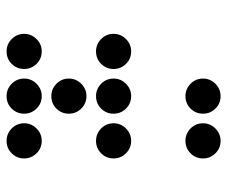

<svg xmlns="http://www.w3.org/2000/svg" viewBox="-74 -636 694 587"><g transform="rotate(90 273.5 -342.0)"><path d="M327.1 -615.2Q327.1 -592.8 311.5 -577.1Q295.9 -561.5 273.4 -561.5Q251.5 -561.5 235.6 -577.1Q219.7 -592.8 219.7 -615.2Q219.7 -637.2 235.6 -653.1Q251.5 -668.9 273.4 -668.9Q295.9 -668.9 311.5 -653.1Q327.1 -637.2 327.1 -615.2ZM463.9 -615.2Q463.9 -592.8 448.2 -577.1Q432.6 -561.5 410.2 -561.5Q388.2 -561.5 372.3 -577.1Q356.4 -592.8 356.4 -615.2Q356.4 -637.2 372.3 -653.1Q388.2 -668.9 410.2 -668.9Q432.6 -668.9 448.2 -653.1Q463.9 -637.2 463.9 -615.2ZM190.4 -341.8Q190.4 -319.3 174.8 -303.7Q159.2 -288.1 136.7 -288.1Q114.7 -288.1 98.9 -303.7Q83 -319.3 83 -341.8Q83 -363.8 98.9 -379.6Q114.7 -395.5 136.7 -395.5Q159.2 -395.5 174.8 -379.6Q190.4 -363.8 190.4 -341.8ZM327.1 -341.8Q327.1 -319.3 311.5 -303.7Q295.9 -288.1 273.4 -288.1Q251.5 -288.1 235.6 -303.7Q219.7 -319.3 219.7 -341.8Q219.7 -363.8 235.6 -379.6Q251.5 -395.5 273.4 -395.5Q295.9 -395.5 311.5 -379.6Q327.1 -363.8 327.1 -341.8ZM463.9 -341.8Q463.9 -319.3 448.2 -303.7Q432.6 -288.1 410.2 -288.1Q388.2 -288.1 372.3 -303.7Q356.4 -319.3 356.4 -341.8Q356.4 -363.8 372.3 -379.6Q388.2 -395.5 410.2 -395.5Q432.6 -395.5 448.2 -379.6Q463.9 -363.8 463.9 -341.8ZM327.1 -205.1Q327.1 -182.6 311.5 -167Q295.9 -151.4 273.4 -151.4Q251.5 -151.4 235.6 -167Q219.7 -182.6 219.7 -205.1Q219.7 -227.1 235.6 -242.9Q251.5 -258.8 273.4 -258.8Q295.9 -258.8 311.5 -242.9Q327.1 -227.1 327.1 -205.1ZM190.4 -68.4Q190.4 -45.9 174.8 -30.3Q159.2 -14.6 136.7 -14.6Q114.7 -14.6 98.9 -30.3Q83 -45.9 83 -68.4Q83 -90.3 98.9 -106.2Q114.7 -122.1 136.7 -122.1Q159.2 -122.1 174.8 -106.2Q190.4 -90.3 190.4 -68.4ZM327.1 -68.4Q327.1 -45.9 311.5 -30.3Q295.9 -14.6 273.4 -14.6Q251.5 -14.6 235.6 -30.3Q219.7 -45.9 219.7 -68.4Q219.7 -90.3 235.6 -106.2Q251.5 -122.1 273.4 -122.1Q295.9 -122.1 311.5 -106.2Q327.1 -90.3 327.1 -68.4ZM463.9 -68.4Q463.9 -45.9 448.2 -30.3Q432.6 -14.6 410.2 -14.6Q388.2 -14.6 372.3 -30.3Q356.4 -45.9 356.4 -68.4Q356.4 -90.3 372.3 -106.2Q388.2 -122.1 410.2 -122.1Q432.6 -122.1 448.2 -106.2Q463.9 -90.3 463.9 -68.4Z"/></g></svg>

Font: DatDot
Style: Regular
Weight: 400
Designer: GGBot
Version: 1.00